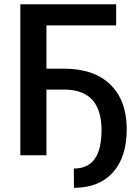

<svg xmlns="http://www.w3.org/2000/svg" viewBox="-20 -731 658 904"><path d="M526.9 -710.9H75.7V0H198.7V-309.1H290.5C401.4 -306.2 457.5 -243.2 458 -119.6C458 6.8 413.1 62.5 327.6 62.5L328.1 153.3C407.2 153.3 468.3 128.9 511.7 80.6C555.2 32.2 576.7 -35.6 576.7 -123C576.7 -212.9 550.8 -282.7 499.5 -333C448.2 -382.8 375 -407.7 280.8 -407.7H198.7V-611.3H526.9Z"/></svg>

Font: Roboto Medium
Style: Regular
Weight: 500
Designer: Google
Version: Version 2.137; 2017